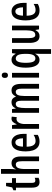

<svg xmlns="http://www.w3.org/2000/svg" viewBox="1378 -2178 1040 3836"><g transform="rotate(-90 1898.0 -260.0)"><path d="M209 -74Q222 -74 235.5 -77Q249 -80 264 -86V-9Q226 10 179 10Q120 10 93.5 -27.5Q67 -65 67 -142V-461H15V-512L72 -537L97 -659H162V-540H257V-461H162V-148Q162 -111 172 -92.5Q182 -74 209 -74Z M439 -558Q439 -510 431 -469H438Q453 -508 484 -529Q515 -550 554 -550Q624 -550 657 -502Q690 -454 690 -363V0H595V-341Q595 -406 580 -435Q565 -464 531 -464Q481 -464 460 -418.5Q439 -373 439 -275V0H344V-760H439Z M971 -549Q1028 -549 1066 -517.5Q1104 -486 1123 -432Q1142 -378 1142 -309V-248H885Q887 -69 998 -69Q1029 -69 1059 -78.5Q1089 -88 1121 -108V-25Q1062 10 989 10Q918 10 874.5 -25.5Q831 -61 811 -123.5Q791 -186 791 -266Q791 -404 836.5 -476.5Q882 -549 971 -549ZM971 -473Q933 -473 911 -436.5Q889 -400 886 -321H1053Q1053 -384 1033 -428.5Q1013 -473 971 -473Z M1444 -550Q1453 -550 1463.5 -548.5Q1474 -547 1486 -544L1475 -444Q1467 -447 1457.5 -448.5Q1448 -450 1439 -450Q1392 -450 1364.5 -402Q1337 -354 1338 -280V0H1243V-540H1316L1329 -448H1335Q1352 -493 1379 -521.5Q1406 -550 1444 -550Z M2010 -550Q2140 -550 2140 -360V0H2045V-338Q2045 -404 2029 -434.5Q2013 -465 1981 -465Q1936 -465 1917 -421Q1898 -377 1898 -291V0H1804V-341Q1804 -407 1788.5 -436Q1773 -465 1740 -465Q1690 -465 1673.5 -413.5Q1657 -362 1657 -275V0H1562V-540H1637L1647 -468H1654Q1670 -510 1701 -530Q1732 -550 1771 -550Q1817 -550 1845 -527Q1873 -504 1882 -467H1892Q1927 -550 2010 -550Z M2313 -745Q2366 -745 2366 -683Q2366 -621 2313 -621Q2259 -621 2259 -683Q2259 -745 2313 -745ZM2360 -540V0H2265V-540Z M2740 21Q2740 4 2741 -19.5Q2742 -43 2744 -74H2740Q2697 10 2619 10Q2545 10 2504.5 -61Q2464 -132 2464 -267Q2464 -406 2506 -478Q2548 -550 2622 -550Q2661 -550 2689 -531Q2717 -512 2739 -469H2745L2754 -540H2835V240H2740ZM2648 -73Q2739 -73 2740 -247V-272Q2740 -373 2717 -419Q2694 -465 2645 -465Q2561 -465 2561 -266Q2561 -166 2582 -119.5Q2603 -73 2648 -73Z M3305 -540V0H3229L3218 -71H3212Q3176 10 3095 10Q3022 10 2990.5 -43.5Q2959 -97 2959 -188V-540H3054V-210Q3054 -75 3116 -75Q3169 -75 3189.5 -120Q3210 -165 3210 -256V-540Z M3588 -549Q3645 -549 3683 -517.5Q3721 -486 3740 -432Q3759 -378 3759 -309V-248H3502Q3504 -69 3615 -69Q3646 -69 3676 -78.5Q3706 -88 3738 -108V-25Q3679 10 3606 10Q3535 10 3491.5 -25.5Q3448 -61 3428 -123.5Q3408 -186 3408 -266Q3408 -404 3453.5 -476.5Q3499 -549 3588 -549ZM3588 -473Q3550 -473 3528 -436.5Q3506 -400 3503 -321H3670Q3670 -384 3650 -428.5Q3630 -473 3588 -473Z"/></g></svg>

Font: Noto Sans Telugu ExtraCondensed Medium
Style: Regular
Weight: 500
Width: 2
Designer: Jelle Bosma - Monotype Design Team
Foundry: Monotype Imaging Inc.
Version: Version 2.005; ttfautohint (v1.8.4.7-5d5b)